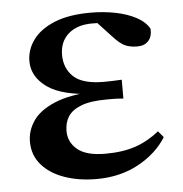

<svg xmlns="http://www.w3.org/2000/svg" viewBox="-45 -596 625 656"><g transform="rotate(-5 267.0 -268.0)"><path d="M260.9 16.2Q199.5 16.2 150.4 -1.2Q101.4 -18.5 72.9 -51.5Q44.4 -84.5 44.4 -130.8Q44.4 -168.4 67 -201.7Q89.6 -235 141.8 -257.1Q194 -279.1 282.4 -283.1V-274.3Q167.6 -278.8 117.1 -315.2Q66.6 -351.5 66.6 -404.7Q66.6 -443.9 90.9 -477.5Q115.2 -511 164.6 -531.5Q214.1 -551.9 289 -551.9Q333 -551.9 373.7 -543.9Q414.5 -535.8 444.9 -519.6Q475.3 -503.3 488.7 -479.2Q490.2 -452.9 476.8 -437.9Q463.4 -422.9 438.1 -422.9Q416.6 -422.9 398.6 -429.9Q380.7 -436.8 354.2 -466.1L291.2 -533.9L352.5 -534.8L374.7 -509.1Q347.5 -511.9 328.4 -513.3Q309.2 -514.7 291.4 -514.7Q239.6 -514.7 209.6 -488.3Q179.6 -461.8 179.6 -416.3Q179.6 -370.3 210.5 -341.3Q241.5 -312.4 314.1 -312.4Q328.8 -312.4 342.7 -312.9Q356.7 -313.4 375.4 -314.4V-249.8Q352.3 -251.6 340.5 -251.6Q328.7 -251.6 319.3 -251.6Q262.7 -251.6 230.6 -239.1Q198.6 -226.7 185.3 -205.6Q172.1 -184.5 172.1 -156.2Q172.1 -117.7 202.4 -92.5Q232.7 -67.3 298.1 -67.3Q358.3 -67.3 402 -82.4Q445.6 -97.5 483.2 -127.9L501.3 -106.5Q468.7 -53.4 405.5 -18.6Q342.3 16.2 260.9 16.2Z"/></g></svg>

Font: Noto Serif SC
Style: Regular
Weight: 200
Designer: Ryoko NISHIZUKA 西塚涼子 (kana & ideographs); Frank Grießhammer (Latin, Greek & Cyrillic); Wenlong ZHANG 张文龙 (bopomofo); San
Foundry: Adobe
Version: Version 2.001;hotconv 1.1.0;makeotfexe 2.6.0